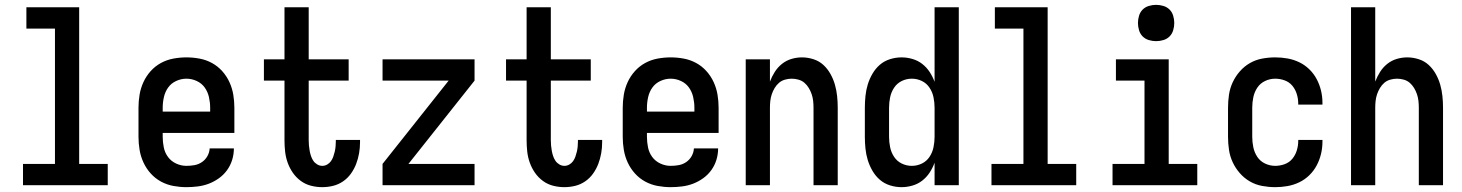

<svg xmlns="http://www.w3.org/2000/svg" viewBox="-20 -765 6040 793"><path d="M75 0V-88H207V-647H89V-735H307V-88H425V0Z M750 8Q723 8 696 3Q669 -2 645 -15Q621 -28 602.5 -48.5Q584 -69 572.5 -94Q561 -119 556.5 -146Q552 -173 552 -200V-320Q552 -347 556.5 -374Q561 -401 572.5 -426Q584 -451 602.5 -471.5Q621 -492 645 -505Q669 -518 696 -523Q723 -528 750 -528Q777 -528 804 -523Q831 -518 855 -505Q879 -492 897.5 -471.5Q916 -451 927.5 -426Q939 -401 943.5 -374Q948 -347 948 -320V-216H652V-200Q652 -178 656.5 -156Q661 -134 674 -116.5Q687 -99 707.5 -89.5Q728 -80 750 -80Q767 -80 783.5 -83Q800 -86 814 -95.5Q828 -105 836.5 -120Q845 -135 846 -152H946Q946 -128 939 -105Q932 -82 918 -62.5Q904 -43 884.5 -29Q865 -15 843 -6.5Q821 2 797 5Q773 8 750 8ZM848 -304V-320Q848 -342 843 -364Q838 -386 825.5 -403.5Q813 -421 792.5 -430.5Q772 -440 750 -440Q728 -440 707.5 -430.5Q687 -421 674.5 -403.5Q662 -386 657 -364Q652 -342 652 -320V-304Z M1311 8Q1287 8 1264 2Q1241 -4 1222 -18Q1203 -32 1189.5 -51.5Q1176 -71 1168 -93.5Q1160 -116 1157.5 -139.5Q1155 -163 1155 -186V-432H1070V-520H1155V-735H1255V-520H1420V-432H1255V-186Q1255 -175 1256 -164Q1257 -153 1259 -142Q1261 -131 1264.5 -120.5Q1268 -110 1274 -101Q1280 -92 1290 -86Q1300 -80 1311 -80Q1322 -80 1331.5 -85.5Q1341 -91 1347 -99.5Q1353 -108 1356.5 -118Q1360 -128 1362.5 -138.5Q1365 -149 1366 -160Q1367 -171 1367 -181V-187H1467V-177Q1467 -154 1463 -131.5Q1459 -109 1451 -88Q1443 -67 1429.5 -48Q1416 -29 1397 -16Q1378 -3 1356 2.5Q1334 8 1311 8Z M1560 0V-88L1833 -432H1560V-520H1940V-432L1667 -88H1940V0Z M2311 8Q2287 8 2264 2Q2241 -4 2222 -18Q2203 -32 2189.5 -51.5Q2176 -71 2168 -93.5Q2160 -116 2157.5 -139.5Q2155 -163 2155 -186V-432H2070V-520H2155V-735H2255V-520H2420V-432H2255V-186Q2255 -175 2256 -164Q2257 -153 2259 -142Q2261 -131 2264.5 -120.5Q2268 -110 2274 -101Q2280 -92 2290 -86Q2300 -80 2311 -80Q2322 -80 2331.5 -85.5Q2341 -91 2347 -99.5Q2353 -108 2356.5 -118Q2360 -128 2362.5 -138.5Q2365 -149 2366 -160Q2367 -171 2367 -181V-187H2467V-177Q2467 -154 2463 -131.5Q2459 -109 2451 -88Q2443 -67 2429.5 -48Q2416 -29 2397 -16Q2378 -3 2356 2.5Q2334 8 2311 8Z M2750 8Q2723 8 2696 3Q2669 -2 2645 -15Q2621 -28 2602.5 -48.5Q2584 -69 2572.5 -94Q2561 -119 2556.5 -146Q2552 -173 2552 -200V-320Q2552 -347 2556.5 -374Q2561 -401 2572.5 -426Q2584 -451 2602.5 -471.5Q2621 -492 2645 -505Q2669 -518 2696 -523Q2723 -528 2750 -528Q2777 -528 2804 -523Q2831 -518 2855 -505Q2879 -492 2897.5 -471.5Q2916 -451 2927.5 -426Q2939 -401 2943.5 -374Q2948 -347 2948 -320V-216H2652V-200Q2652 -178 2656.5 -156Q2661 -134 2674 -116.5Q2687 -99 2707.5 -89.5Q2728 -80 2750 -80Q2767 -80 2783.5 -83Q2800 -86 2814 -95.5Q2828 -105 2836.5 -120Q2845 -135 2846 -152H2946Q2946 -128 2939 -105Q2932 -82 2918 -62.5Q2904 -43 2884.5 -29Q2865 -15 2843 -6.5Q2821 2 2797 5Q2773 8 2750 8ZM2848 -304V-320Q2848 -342 2843 -364Q2838 -386 2825.5 -403.5Q2813 -421 2792.5 -430.5Q2772 -440 2750 -440Q2728 -440 2707.5 -430.5Q2687 -421 2674.5 -403.5Q2662 -386 2657 -364Q2652 -342 2652 -320V-304Z M3060 0V-520H3160V-428Q3168 -449 3180 -468Q3192 -487 3209.5 -501Q3227 -515 3248.5 -521.5Q3270 -528 3292 -528Q3316 -528 3339.5 -520.5Q3363 -513 3380.5 -497Q3398 -481 3410 -459.5Q3422 -438 3428.5 -415Q3435 -392 3437.5 -368Q3440 -344 3440 -320V0H3340V-320Q3340 -334 3338.5 -348Q3337 -362 3332.5 -375.5Q3328 -389 3320.5 -401.5Q3313 -414 3302.5 -423Q3292 -432 3278 -436Q3264 -440 3250 -440Q3236 -440 3222 -436Q3208 -432 3197.5 -423Q3187 -414 3179.5 -401.5Q3172 -389 3167.5 -375.5Q3163 -362 3161.5 -348Q3160 -334 3160 -320V0Z M3704 8Q3679 8 3655.5 0.5Q3632 -7 3614 -22.5Q3596 -38 3583.5 -59.5Q3571 -81 3564 -104Q3557 -127 3554.5 -151.5Q3552 -176 3552 -200V-320Q3552 -344 3554.5 -368.5Q3557 -393 3564 -416Q3571 -439 3583.5 -460.5Q3596 -482 3614 -497.5Q3632 -513 3655.5 -520.5Q3679 -528 3704 -528Q3726 -528 3748.5 -521.5Q3771 -515 3789 -501Q3807 -487 3819.5 -468Q3832 -449 3840 -427V-735H3940V0H3840V-93Q3832 -71 3819.5 -52Q3807 -33 3789 -19Q3771 -5 3748.5 1.5Q3726 8 3704 8ZM3746 -80Q3768 -80 3787.5 -89.5Q3807 -99 3819 -117Q3831 -135 3835.5 -156.5Q3840 -178 3840 -200V-320Q3840 -342 3835.5 -363.5Q3831 -385 3819 -403Q3807 -421 3787.5 -430.5Q3768 -440 3746 -440Q3724 -440 3704.5 -430.5Q3685 -421 3673 -403Q3661 -385 3656.5 -363.5Q3652 -342 3652 -320V-200Q3652 -178 3656.5 -156.5Q3661 -135 3673 -117Q3685 -99 3704.5 -89.5Q3724 -80 3746 -80Z M4075 0V-88H4207V-647H4089V-735H4307V-88H4425V0Z M4575 0V-88H4707V-432H4589V-520H4807V-88H4925V0ZM4755 -595Q4740 -595 4725 -599.5Q4710 -604 4699.5 -614.5Q4689 -625 4684.5 -640Q4680 -655 4680 -670Q4680 -685 4684.5 -700Q4689 -715 4699.5 -725.5Q4710 -736 4725 -740.5Q4740 -745 4755 -745Q4770 -745 4785 -740.5Q4800 -736 4810.5 -725.5Q4821 -715 4825.5 -700Q4830 -685 4830 -670Q4830 -655 4825.5 -640Q4821 -625 4810.5 -614.5Q4800 -604 4785 -599.5Q4770 -595 4755 -595Z M5247 8Q5220 8 5193 3Q5166 -2 5142.5 -15.5Q5119 -29 5101 -49.5Q5083 -70 5071.5 -94.5Q5060 -119 5056 -146Q5052 -173 5052 -200V-320Q5052 -347 5056 -374Q5060 -401 5071.5 -425.5Q5083 -450 5101 -470.5Q5119 -491 5142.5 -504.5Q5166 -518 5193 -523Q5220 -528 5247 -528Q5273 -528 5298 -523.5Q5323 -519 5346 -508Q5369 -497 5387.5 -479Q5406 -461 5418 -438.5Q5430 -416 5436 -391Q5442 -366 5442 -340V-333H5342V-337Q5342 -357 5336 -376.5Q5330 -396 5317.5 -411Q5305 -426 5286 -433Q5267 -440 5247 -440Q5225 -440 5205 -430.5Q5185 -421 5173 -403Q5161 -385 5156.5 -363.5Q5152 -342 5152 -320V-200Q5152 -178 5156.5 -156.5Q5161 -135 5173 -117Q5185 -99 5205 -89.5Q5225 -80 5247 -80Q5267 -80 5286 -87Q5305 -94 5317.5 -109Q5330 -124 5336 -143.5Q5342 -163 5342 -183V-187H5442V-180Q5442 -154 5436 -129Q5430 -104 5418 -81.5Q5406 -59 5387.5 -41Q5369 -23 5346 -12Q5323 -1 5298 3.5Q5273 8 5247 8Z M5560 0V-735H5660V-428Q5668 -449 5680 -468Q5692 -487 5709.5 -501Q5727 -515 5748.5 -521.5Q5770 -528 5792 -528Q5816 -528 5839.5 -520.5Q5863 -513 5880.5 -497Q5898 -481 5910 -459.5Q5922 -438 5928.5 -415Q5935 -392 5937.5 -368Q5940 -344 5940 -320V0H5840V-320Q5840 -334 5838.5 -348Q5837 -362 5832.5 -375.5Q5828 -389 5820.5 -401.5Q5813 -414 5802.5 -423Q5792 -432 5778 -436Q5764 -440 5750 -440Q5736 -440 5722 -436Q5708 -432 5697.5 -423Q5687 -414 5679.5 -401.5Q5672 -389 5667.5 -375.5Q5663 -362 5661.5 -348Q5660 -334 5660 -320V0Z"/></svg>

Font: Iosevka Semibold
Style: Regular
Weight: 600
Monospace: yes
Designer: Belleve Invis
Foundry: Belleve Invis
Version: Version 33.2.3; ttfautohint (v1.8.4)